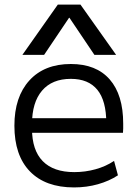

<svg xmlns="http://www.w3.org/2000/svg" viewBox="-20 -810 600 840"><path d="M304 10Q179 10 111 -60Q43 -130 43 -260Q43 -386 108.5 -458Q174 -530 290 -530Q401 -530 460 -462.5Q519 -395 519 -269Q519 -259 519 -248Q519 -237 518 -229H86V-293H460L445 -272Q445 -369 406 -417Q367 -465 290 -465Q208 -465 164 -413.5Q120 -362 120 -267V-247Q120 -153 167 -105Q214 -57 305 -57Q353 -57 398 -69.5Q443 -82 479 -106L496 -43Q458 -18 408.5 -4Q359 10 304 10ZM78 -570 233 -790H332L488 -570H393L284 -732H282L173 -570Z"/></svg>

Font: M PLUS 2
Style: Regular
Weight: 400
Designer: Coji Morishita
Foundry: UNDERFOREST DESIGN
Version: Version 1.001